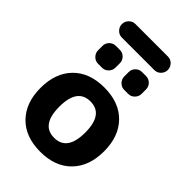

<svg xmlns="http://www.w3.org/2000/svg" viewBox="-272 -1029 1141 1141"><g transform="rotate(45 298.0 -458.5)"><path d="M425 -753Q448 -753 464.5 -736.5Q481 -720 481 -697V-660Q481 -637 464.5 -620Q448 -603 425 -603H391Q368 -603 351.5 -620Q335 -637 335 -660V-697Q335 -720 351.5 -736.5Q368 -753 391 -753ZM171 -753H205Q228 -753 244.5 -736.5Q261 -720 261 -697V-660Q261 -637 244.5 -620Q228 -603 205 -603H171Q148 -603 131.5 -620Q115 -637 115 -660V-697Q115 -720 131.5 -736.5Q148 -753 171 -753ZM435 -927Q458 -927 474.5 -910Q491 -893 491 -870Q491 -847 474.5 -830Q458 -813 435 -813H161Q138 -813 121.5 -830Q105 -847 105 -870Q105 -893 121.5 -910Q138 -927 161 -927ZM407 -260Q407 -413 298 -413Q189 -413 189 -260Q189 -107 298 -107Q407 -107 407 -260ZM494 -62.5Q423 10 298 10Q173 10 102 -62.5Q31 -135 31 -260Q31 -385 102 -457.5Q173 -530 298 -530Q423 -530 494 -457.5Q565 -385 565 -260Q565 -135 494 -62.5Z"/></g></svg>

Font: Rounded Mplus 1c ExtraBold
Style: Regular
Weight: 800
Version: Version 1.059.20150529